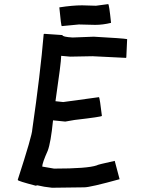

<svg xmlns="http://www.w3.org/2000/svg" viewBox="-20 -925 692 921"><path d="M193.4 -762.7 279.3 -756.8Q279.3 -748 328.1 -745.1L429.7 -749Q572.3 -741.2 589.8 -737.3V-735.4L585.9 -649.4L584 -647.5H582L423.8 -655.3L316.4 -653.3L273.4 -657.2V-655.3Q273.4 -626.5 246.1 -439.5L283.2 -435.5L455.1 -459Q459 -451.7 468.8 -369.1Q468.8 -364.7 337.9 -349.6L293 -341.8L234.4 -347.7Q223.6 -240.2 209 -202.1Q182.6 -143.1 182.6 -126L239.3 -116.2Q399.9 -116.2 444.3 -131.8Q445.3 -134.8 530.3 -153.3L553.7 -65.4Q413.1 -26.4 383.8 -26.4L229.5 -24.4Q190.4 -28.3 159.2 -36.1L151.4 -34.2Q65.4 -56.6 65.4 -61.5V-63.5Q134.8 -277.3 134.8 -303.7Q173.8 -573.2 189.5 -760.7L191.4 -762.7ZM499 -905.3Q503.4 -905.3 512.7 -815.4Q473.6 -805.7 436.5 -805.7L358.4 -807.6L276.4 -799.8Q272.9 -799.8 264.6 -889.6Q327.6 -899.4 374 -899.4L440.4 -897.5Z"/></svg>

Font: ww_drahtTSB
Style: Regular
Weight: 400
Designer: Dr. Wolfgang Wiebecke
Version: Version 1.06 May 21, 2010, initial release